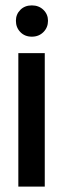

<svg xmlns="http://www.w3.org/2000/svg" viewBox="-20 -692 233 712"><path d="M39 -615Q39 -639 55.5 -655.5Q72 -672 98 -672Q124 -672 141 -655.5Q158 -639 158 -615Q158 -590 141 -573Q124 -556 98 -556Q72 -556 55.5 -573Q39 -590 39 -615ZM146 -495V0H48V-495Z"/></svg>

Font: Moniqa Paragraph
Style: Bold
Weight: 700
Designer: Rajesh Rajput
Foundry: Rajesh Rajput
Version: Version 1.000